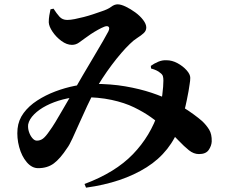

<svg xmlns="http://www.w3.org/2000/svg" viewBox="-20 -794 1040 886"><path d="M156 -18Q127 -18 103.5 -45.5Q80 -73 68.5 -115.5Q57 -158 61 -200Q65 -240 89 -272.5Q113 -305 151.5 -330Q190 -355 235 -372Q280 -389 325.5 -398Q371 -407 410 -407Q492 -407 558.5 -395.5Q625 -384 679 -366Q733 -348 776 -326Q801 -314 826.5 -298Q852 -282 874.5 -265.5Q897 -249 913 -235Q932 -217 945 -196Q958 -175 957 -141Q956 -121 943 -102Q930 -83 898 -83Q874 -83 852 -100.5Q830 -118 802.5 -147Q775 -176 735 -209Q709 -230 676 -253.5Q643 -277 599 -298.5Q555 -320 495 -333Q435 -346 355 -346Q312 -346 270 -335Q228 -324 194 -306.5Q160 -289 137.5 -266.5Q115 -244 110 -220Q108 -203 113.5 -186Q119 -169 129 -157Q139 -145 150 -145Q166 -145 178.5 -154.5Q191 -164 208 -189Q220 -205 235.5 -230.5Q251 -256 267 -284Q283 -312 297 -335.5Q311 -359 319 -372Q337 -404 362 -446.5Q387 -489 412 -531Q437 -573 455.5 -605Q474 -637 480 -649Q487 -664 481.5 -670Q476 -676 462 -671Q449 -666 432 -656.5Q415 -647 399 -636.5Q383 -626 370 -616Q359 -608 344.5 -597.5Q330 -587 312 -587Q288 -587 263.5 -605Q239 -623 222.5 -647.5Q206 -672 205 -691Q205 -707 207.5 -722.5Q210 -738 213 -751L227 -754Q241 -732 254.5 -717Q268 -702 290 -702Q305 -702 325 -706Q345 -710 366.5 -715.5Q388 -721 409 -728Q430 -735 447 -741Q478 -751 493 -762.5Q508 -774 523 -774Q538 -774 560 -763.5Q582 -753 604 -737Q626 -721 640.5 -702Q655 -683 655 -667Q655 -652 643 -641Q631 -630 613.5 -619Q596 -608 579 -591Q562 -575 540 -549.5Q518 -524 495.5 -494Q473 -464 452.5 -432.5Q432 -401 417 -374Q401 -345 382.5 -305.5Q364 -266 346.5 -226.5Q329 -187 314.5 -155.5Q300 -124 290 -111Q258 -62 228.5 -40Q199 -18 156 -18ZM370 55Q512 2 593.5 -82.5Q675 -167 711 -278Q724 -317 729 -357Q734 -397 734 -422Q734 -435 731.5 -443Q729 -451 719 -458Q706 -470 677 -478L676 -490Q691 -501 710 -509Q729 -517 748 -516Q774 -516 799 -502.5Q824 -489 841 -470Q858 -451 858 -435Q858 -422 855 -405Q852 -388 850 -373Q847 -357 842 -332Q837 -307 829.5 -278Q822 -249 812 -219Q769 -93 656.5 -22Q544 49 377 72Z"/></svg>

Font: Noto Serif SC ExtraLight ExtraBold
Style: Regular
Weight: 800
Version: Version 2.002-H1;hotconv 1.1.0;makeotfexe 2.6.0